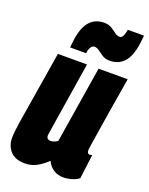

<svg xmlns="http://www.w3.org/2000/svg" viewBox="-147 -850 727 936"><g transform="rotate(20 217.0 -382.0)"><path d="M100 10Q50 10 25 -17.5Q0 -45 0 -86Q0 -115 8 -167Q16 -219 31.5 -310.5Q47 -402 70 -547H221Q200 -414 185.5 -323Q171 -232 160 -161Q158 -136 181 -136Q198 -136 217 -149L281 -547H432Q413 -435 401.5 -363Q390 -291 383.5 -249.5Q377 -208 374 -189Q371 -170 370.5 -164Q370 -158 370 -157Q370 -138 383 -138Q385 -138 388.5 -138.5Q392 -139 396 -141L380 -15Q365 -3 343 3.5Q321 10 300 10Q269 10 246.5 -6Q224 -22 215 -45Q185 -17 158.5 -3.5Q132 10 100 10ZM115 -597Q117 -620 120 -642Q130 -707 158 -737Q186 -767 231 -767Q254 -767 269.5 -757.5Q285 -748 297.5 -738Q310 -728 324 -728Q335 -728 341 -741.5Q347 -755 349 -767Q349 -767 349.5 -770Q350 -773 350 -774H434Q433 -762 431.5 -750.5Q430 -739 429 -729Q419 -662 391 -632Q363 -602 318 -602Q295 -602 279.5 -612Q264 -622 251.5 -631.5Q239 -641 226 -641Q215 -641 207.5 -628.5Q200 -616 199 -602Q199 -602 198.5 -599.5Q198 -597 198 -597Z"/></g></svg>

Font: Georama Condensed ExtraBold
Style: Italic
Weight: 800
Width: 3
Italic angle: -9°
Designer: Jean-Baptiste Levee
Foundry: Production Type
Version: Version 1.000